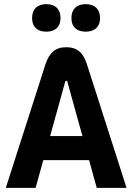

<svg xmlns="http://www.w3.org/2000/svg" viewBox="-20 -907 640 927"><path d="M200 -598 8 0H152L189 -134H410L447 0H591L399 -599C381 -654 351 -679 300 -679C246 -679 218 -651 200 -598ZM135 -818C135 -779 159 -754 204 -754C248 -754 272 -779 272 -818V-821C272 -862 248 -887 204 -887C159 -887 135 -862 135 -821ZM222 -250 293 -506C294 -514 297 -517 300 -517C304 -517 306 -513 307 -506L378 -250ZM325 -818C325 -779 349 -754 394 -754C438 -754 463 -779 463 -818V-821C463 -862 438 -887 394 -887C349 -887 325 -862 325 -821Z"/></svg>

Font: LT Wave Mono Bold
Style: Regular
Weight: 700
Designer: Daniel Lyons
Version: Version 2.5 (Glyphs App)